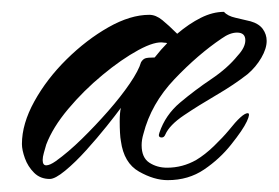

<svg xmlns="http://www.w3.org/2000/svg" viewBox="-20 -291 470 324"><path d="M263 13Q240 13 214.5 -1.5Q189 -16 184 -53Q183 -58 182.5 -67Q182 -76 182 -86Q182 -101 184 -109Q176 -98 160 -78Q144 -58 125.5 -37.5Q107 -17 90 -3Q73 11 64 11Q48 11 37.5 0.5Q27 -10 22 -24Q17 -38 17 -48Q17 -82 38 -120Q59 -158 92.5 -191Q126 -224 163 -245Q200 -266 232 -266Q243 -266 254 -257Q265 -248 278 -235L279 -234Q299 -251 319 -261Q339 -271 358 -271Q364 -264 377.5 -261Q391 -258 403 -255Q417 -251 423.5 -242Q430 -233 430 -222Q430 -209 421 -193.5Q412 -178 398 -166Q375 -148 345 -130.5Q315 -113 290.5 -96.5Q266 -80 259 -64Q257 -59 253 -59Q246 -59 249 -67Q259 -97 284 -118Q309 -139 336.5 -157.5Q364 -176 381 -197Q394 -211 394 -223Q394 -236 380 -236Q368 -236 354 -226Q314 -199 274.5 -157.5Q235 -116 222 -65Q219 -55 219 -46Q219 -25 232 -16.5Q245 -8 262 -8Q288 -8 311 -21Q326 -30 341 -44.5Q356 -59 366 -71Q389 -100 398 -100Q403 -100 396.5 -86Q390 -72 370 -47Q351 -23 324.5 -5Q298 13 263 13ZM58 -12Q64 -12 74 -19Q95 -34 118 -56.5Q141 -79 162.5 -103.5Q184 -128 199 -150Q214 -172 218 -186Q221 -191 225 -192.5Q229 -194 241 -194Q252 -208 262 -218Q261 -219 257 -219Q242 -222 213.5 -206.5Q185 -191 153 -164.5Q121 -138 95 -107Q69 -76 58 -47Q56 -40 54 -33Q52 -26 52 -21Q52 -12 58 -12Z"/></svg>

Font: The Nautigal
Style: Bold
Weight: 700
Designer: Robert E. Leuschke
Foundry: Robert E. Leuschke
Version: Version 1.100; ttfautohint (v1.8.3)